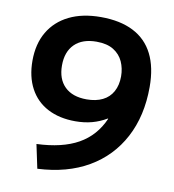

<svg xmlns="http://www.w3.org/2000/svg" viewBox="-83 -814 814 896"><g transform="rotate(10 323.5 -365.5)"><path d="M323.6 -740Q415.2 -740 477.7 -708.1Q540.3 -676.2 571.9 -613.5Q603.6 -550.8 603.6 -457.9Q603.6 -320.6 549.1 -217.8Q494.7 -115.1 394.2 -56.6Q293.7 1.9 153.5 8.7L129.5 -104.5Q250.7 -109.2 326.3 -151.6Q402 -194 438.9 -278.2L436.9 -279.3Q404.1 -259.8 367.8 -250Q331.5 -240.3 289.3 -240.3Q213.2 -240.3 157.9 -269.4Q102.5 -298.5 73.1 -353.5Q43.6 -408.5 43.6 -484.1Q43.6 -563.9 77.2 -621Q110.8 -678.2 173.5 -709.1Q236.3 -740 323.6 -740ZM323.5 -623.3Q256.3 -623.3 219.7 -587.3Q183.1 -551.2 183.1 -486.4Q183.1 -421.6 219.7 -385.9Q256.3 -350.1 323.5 -350.1Q367.4 -350.1 398.9 -365.6Q430.4 -381 447 -411.4Q463.7 -441.8 463.7 -483.4Q463.7 -521.1 449.4 -552.9Q435.1 -584.7 404.2 -604Q373.2 -623.3 323.5 -623.3Z"/></g></svg>

Font: M PLUS 2 Thin
Style: Regular
Weight: 100
Designer: Coji Morishita
Foundry: UNDERFOREST DESIGN
Version: Version 1.001